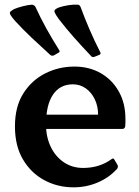

<svg xmlns="http://www.w3.org/2000/svg" viewBox="-20 -791 597 822"><path d="M211 -554Q202 -550 195 -556Q153 -594 115 -630Q77 -666 45 -701Q30 -718 25 -727Q20 -736 24 -740.5Q28 -745 40 -752Q57 -759 78.5 -764.5Q100 -770 117 -771Q127 -770 132 -761Q153 -715 178.5 -669Q204 -623 233 -577Q239 -569 230 -565ZM385 -548Q376 -544 370 -551Q331 -592 296.5 -631Q262 -670 232 -709Q219 -727 215 -736Q211 -745 215.5 -749.5Q220 -754 232 -759Q250 -765 271.5 -768.5Q293 -772 312 -771Q321 -771 325 -761Q343 -712 363.5 -664.5Q384 -617 409 -568Q414 -560 405 -556ZM295 11Q227 11 170 -19.5Q113 -50 78.5 -108Q44 -166 44 -250Q44 -334 79.5 -390.5Q115 -447 173 -476.5Q231 -506 299 -506Q361 -506 410 -478.5Q459 -451 488 -400.5Q517 -350 517 -282Q517 -275 517 -266.5Q517 -258 516 -249Q513 -239 504 -239H164V-300H425L400 -282Q400 -287 400 -291Q400 -295 400 -299Q400 -336 386 -365.5Q372 -395 347.5 -412.5Q323 -430 292 -430Q237 -430 207 -386Q177 -342 177 -258Q177 -205 197 -163Q217 -121 253 -96.5Q289 -72 336 -72Q406 -72 458 -110Q466 -116 470 -107L483 -85Q487 -78 482 -69Q448 -31 399 -10Q350 11 295 11Z"/></svg>

Font: Hahmlet SemiBold
Style: Regular
Weight: 600
Version: Version 1.002